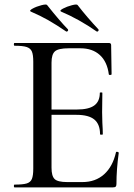

<svg xmlns="http://www.w3.org/2000/svg" viewBox="-20 -811 582 831"><path d="M43 -12Q79 -12 95.5 -17Q112 -22 118 -36.5Q124 -51 124 -81V-544Q124 -574 118 -588Q112 -602 95.5 -607.5Q79 -613 43 -613Q40 -613 40 -619Q40 -625 43 -625H451Q461 -625 461 -616L463 -490Q463 -487 457.5 -486.5Q452 -486 451 -489Q444 -544 412 -573Q380 -602 328 -602H277Q233 -602 218 -589Q203 -576 203 -540V-85Q203 -49 216.5 -36Q230 -23 271 -23H337Q393 -23 430.5 -56.5Q468 -90 482 -152Q482 -154 486 -154Q489 -154 491.5 -152.5Q494 -151 494 -150Q484 -78 484 -15Q484 -7 481 -3.5Q478 0 469 0H43Q40 0 40 -6Q40 -12 43 -12ZM311 -314H165V-337H313Q364 -337 388 -354.5Q412 -372 412 -409Q412 -411 417.5 -411Q423 -411 423 -409L422 -325L423 -280Q425 -248 425 -230Q425 -228 419 -228Q413 -228 413 -230Q413 -273 388.5 -293.5Q364 -314 311 -314ZM244 -761Q236 -765 253 -774Q270 -783 291.5 -788.5Q313 -794 316 -789Q357 -736 406 -684Q407 -683 407 -681Q407 -678 404 -675.5Q401 -673 398 -675Q322 -728 244 -761ZM113 -761Q105 -765 121.5 -774Q138 -783 159.5 -788.5Q181 -794 184 -789Q238 -721 274 -684Q275 -683 275 -681Q275 -678 272 -675.5Q269 -673 266 -675Q225 -703 190 -723Q155 -743 113 -761Z"/></svg>

Font: Cormorant Unicase Medium
Style: Regular
Weight: 500
Designer: Christian Thalmann (Catharsis Fonts)
Foundry: Catharsis Fonts
Version: Version 4.000